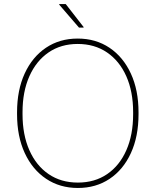

<svg xmlns="http://www.w3.org/2000/svg" viewBox="-20 -910 767 940"><path d="M361.3 10.3Q272.9 10.3 205.8 -34.7Q138.7 -79.6 101.1 -160.9Q63.5 -242.2 63.5 -351.1V-359.9Q63.5 -468.8 100.8 -550Q138.2 -631.3 205.1 -676.3Q272 -721.2 360.4 -721.2Q448.7 -721.2 515.9 -676.3Q583 -631.3 620.6 -550Q658.2 -468.8 658.2 -359.9V-351.1Q658.2 -241.7 620.8 -160.4Q583.5 -79.1 516.6 -34.4Q449.7 10.3 361.3 10.3ZM361.3 -16.1Q443.8 -16.1 504.6 -57.6Q565.4 -99.1 598.6 -174.6Q631.8 -250 631.8 -351.1V-360.8Q631.8 -461.4 598.4 -536.6Q564.9 -611.8 503.9 -653.3Q442.9 -694.8 360.4 -694.8Q278.3 -694.8 217.8 -653.3Q157.2 -611.8 123.8 -536.6Q90.3 -461.4 90.3 -360.8V-351.1Q90.3 -250 123.8 -174.6Q157.2 -99.1 218 -57.6Q278.8 -16.1 361.3 -16.1ZM389.6 -777.3 388.7 -774.9H366.7L269.5 -887.7L270.5 -890.1H301.8Z"/></svg>

Font: Roboto Slab Thin
Style: Regular
Weight: 100
Designer: Google
Version: Version 2.000; ttfautohint (v1.8.1.43-b0c9)